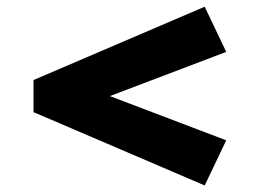

<svg xmlns="http://www.w3.org/2000/svg" viewBox="-20 -548 810 581"><path d="M599.4 13.2 81.4 -208.7V-305.8L599.4 -527.7L664.6 -391L195.1 -212.6V-301.9L664.6 -123.4Z"/></svg>

Font: Lexend Zetta
Style: Regular
Weight: 400
Designer: Bonnie Shaver-Troup, Thomas Jockin
Foundry: Lexend
Version: Version 1.007